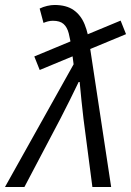

<svg xmlns="http://www.w3.org/2000/svg" viewBox="-47 -744 522 764"><path d="M111 -465.5 89.5 -519.4 433 -662 454.5 -608.1ZM-27.1 0 245.9 -488.2 237.7 -550.7Q232.9 -586.7 226.5 -611.3Q220.2 -636 205.8 -648.7Q191.5 -661.4 163.4 -661.4Q153.7 -661.4 143.9 -658.9Q134.1 -656.4 126.1 -652.8L110.8 -709.9Q124.2 -716.7 140.6 -720.5Q157 -724.2 169.7 -724.2Q217.2 -724.2 246.1 -703.9Q275.1 -683.6 290.1 -646.3Q305.1 -609 310.9 -556.5L395.3 0H320.6L285.1 -272.1Q281.1 -305.7 277.1 -344.8Q273.1 -383.8 270 -417.8H266Q250.6 -385 230.8 -345.7Q211 -306.5 193.5 -272.1L50.2 0Z"/></svg>

Font: Source Sans 3 VF
Style: Italic
Weight: 200
Italic angle: -11°
Designer: Paul D. Hunt
Foundry: Adobe Systems Incorporated
Version: Version 3.042;hotconv 1.0.118;makeotfexe 2.5.65603